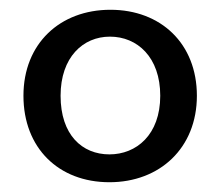

<svg xmlns="http://www.w3.org/2000/svg" viewBox="-20 -720 452 393"><path d="M206 -700C103 -700 28 -631 28 -524C28 -417 100 -347 204 -347C307 -347 383 -417 383 -524C383 -631 309 -700 206 -700ZM104 -524C104 -603 150 -645 205 -645C261 -645 308 -603 308 -524C308 -444 259 -404 204 -404C148 -404 104 -444 104 -524Z"/></svg>

Font: Malmofest
Style: Regular
Weight: 400
Designer: Jonny Pinhorn (Poppins), Kolossal
Version: Version 1.004;Glyphs 3.1.2 (3151)